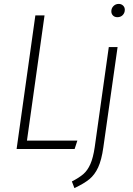

<svg xmlns="http://www.w3.org/2000/svg" viewBox="-20 -763 683 983"><path d="M208 -684 118 -43H376L362 0H65L161 -684ZM348 166Q385 147 406.5 128.5Q428 110 442.5 77.5Q457 45 465 -10L537 -522H582L509 -8Q500 56 482.5 94Q465 132 437.5 154.5Q410 177 361 200ZM550 -705Q550 -721 561 -732Q572 -743 588 -743Q601 -743 610 -734.5Q619 -726 619 -713Q619 -697 608.5 -686Q598 -675 581 -675Q567 -675 558.5 -683.5Q550 -692 550 -705Z"/></svg>

Font: Fira Sans Condensed ExtraLight
Style: Italic
Weight: 275
Width: 3
Italic angle: -8°
Designer: Carrois Corporate & Edenspiekermann AG
Foundry: Carrois Corporate GbR & Edenspiekermann AG
Version: Version 4.203